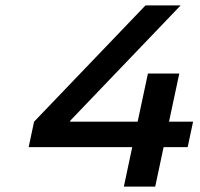

<svg xmlns="http://www.w3.org/2000/svg" viewBox="-20 -690 740 710"><path d="M527 -418 489 -240H239L240 -244L648 -670H518L106 -240L86 -146H469L438 0H554L585 -146H674L694 -240H605L643 -418Z"/></svg>

Font: LT Wave Medium
Style: Italic
Weight: 500
Designer: Daniel Lyons
Version: Version 2.5 (Glyphs App)